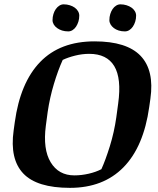

<svg xmlns="http://www.w3.org/2000/svg" viewBox="-20 -864 738 894"><path d="M305.7 10.7Q151.9 10.7 88.4 -56.2Q24.9 -123 43.5 -256.3L48.8 -294.9Q74.2 -479.5 167 -575.4Q259.8 -671.4 420.4 -671.4Q570.3 -671.4 634.8 -603.8Q699.2 -536.1 680.2 -403.8L674.8 -365.7Q648.9 -180.7 554.9 -85Q460.9 10.7 305.7 10.7ZM530.3 -382.3Q546.4 -499 512 -556.2Q477.5 -613.3 395.5 -613.3Q362.8 -613.3 329.6 -605Q296.4 -596.7 272 -585Q250 -536.6 231 -473.1Q211.9 -409.7 202.1 -343.3L193.4 -278.3Q179.2 -168.9 216.1 -108.2Q252.9 -47.4 326.2 -47.4Q359.4 -47.4 393.1 -55.2Q426.8 -63 452.1 -76.2Q471.2 -118.2 491.5 -183.3Q511.7 -248.5 521.5 -317.4ZM224.6 -770Q224.6 -785.2 228.8 -798.6Q232.9 -812 240 -822Q247.1 -832 256.6 -837.9Q266.1 -843.8 276.4 -843.8Q291.5 -843.8 304.9 -839.6Q318.4 -835.4 328.1 -828.4Q337.9 -821.3 343.5 -811.5Q349.1 -801.8 349.1 -791Q349.1 -776.4 345 -763.2Q340.8 -750 334 -739.7Q327.1 -729.5 317.6 -723.6Q308.1 -717.8 297.9 -717.8Q282.2 -717.8 269 -721.9Q255.9 -726.1 245.8 -733.4Q235.8 -740.7 230.2 -750.2Q224.6 -759.8 224.6 -770ZM489.3 -770Q489.3 -785.2 493.4 -798.6Q497.6 -812 504.4 -822Q511.2 -832 520.8 -837.9Q530.3 -843.8 540.5 -843.8Q555.7 -843.8 569.1 -839.6Q582.5 -835.4 592.5 -828.4Q602.5 -821.3 608.2 -811.5Q613.8 -801.8 613.8 -791Q613.8 -776.4 609.6 -763.2Q605.5 -750 598.4 -739.7Q591.3 -729.5 581.8 -723.6Q572.3 -717.8 561.5 -717.8Q545.9 -717.8 532.7 -721.9Q519.5 -726.1 510 -733.4Q500.5 -740.7 494.9 -750.2Q489.3 -759.8 489.3 -770Z"/></svg>

Font: Noticia Text
Style: Bold Italic
Weight: 700
Italic angle: -8°
Designer: JM Sole
Foundry: JM Sole
Version: Version 1.003